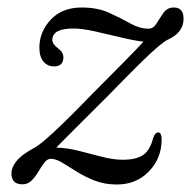

<svg xmlns="http://www.w3.org/2000/svg" viewBox="-20 -483 510 512"><path d="M411 -111Q411 -61 377.2 -26Q343.5 9 291.5 9Q259.5 9 233 -1.2Q206.5 -11.5 184.8 -25.2Q163 -39 146 -49.2Q129 -59.5 115.5 -59.5Q106 -59.5 98.2 -49.2Q90.5 -39 82.5 -25.5Q74.5 -12 64.5 -1.8Q54.5 8.5 40 8.5Q10.5 8.5 10.5 -20.5Q10.5 -36.5 23.8 -53.2Q37 -70 67.5 -86.5Q79.5 -92.5 98.2 -108.2Q117 -124 148 -154Q179 -184 227 -233.5Q278 -285 312 -319.2Q346 -353.5 362.5 -372Q338.5 -374.5 303.5 -383Q268.5 -391.5 233.8 -399.2Q199 -407 175.5 -407Q119.5 -407 119.5 -376.5Q119.5 -365.5 135.5 -353.5Q149 -343.5 149 -330Q149 -306 124 -306Q106.5 -306 95.8 -319Q85 -332 85 -356Q85 -398 115.2 -430.5Q145.5 -463 198 -463Q240 -463 271.2 -448.8Q302.5 -434.5 327.5 -420.5Q352.5 -406.5 376 -406.5Q389 -406.5 397.5 -420.5Q406 -434.5 416 -448.8Q426 -463 443.5 -463Q469.5 -463 469.5 -433.5Q469.5 -396.5 429 -378Q420 -374 402.2 -359.2Q384.5 -344.5 352.5 -313Q320.5 -281.5 267.5 -227Q214 -173.5 182.2 -142Q150.5 -110.5 130 -89.5Q160 -88.5 191.2 -80.5Q222.5 -72.5 252.2 -64.8Q282 -57 308 -57Q342 -57 361 -69.2Q380 -81.5 388.5 -115.5Q394 -130 401.5 -130Q411 -130 411 -111Z"/></svg>

Font: Fraunces 9pt Light
Style: Italic
Weight: 300
Italic angle: -16°
Version: Version 1.000;[0bf87f6ff]